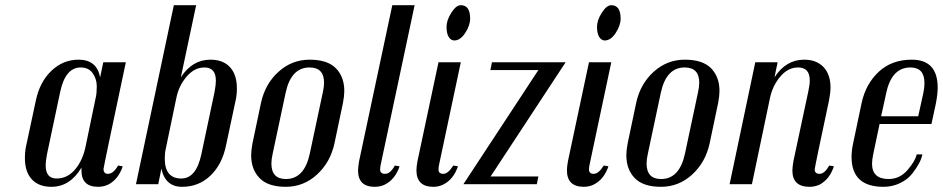

<svg xmlns="http://www.w3.org/2000/svg" viewBox="-20 -710 3634 740"><path d="M396 -40Q417 -40 435 -72L453 -69Q436 -18 396 2Q378 10 358 10Q294 10 294 -53V-64Q250 10 178 10Q129 10 102.5 -19Q76 -48 76 -100Q76 -128 81 -149L118 -322Q133 -394 178 -437Q223 -480 283 -480Q353 -480 366 -412L378 -470H465Q379 -65 379 -59Q379 -40 396 -40ZM349 -334Q353 -350 353 -377.5Q353 -405 337.5 -427.5Q322 -450 291 -450Q232 -450 212 -356L161 -115Q156 -88 156 -73Q156 -22 198 -22Q240 -22 269.5 -57Q299 -92 310 -146Z M602 -60 590 0H504L650 -690H736L677 -412Q721 -480 791 -480Q840 -480 866.5 -451Q893 -422 893 -370Q893 -343 888 -322L851 -149Q836 -76 791 -33Q746 10 681.5 10Q617 10 602 -60ZM812 -399Q812 -450 768 -450Q729 -450 699 -414.5Q669 -379 660 -334L619 -137Q615 -120 615 -99Q615 -22 679 -22Q736 -22 756 -115L807 -356Q812 -383 812 -399Z M1307 -359Q1307 -341 1302 -314L1269 -157Q1253 -84 1201.5 -37Q1150 10 1081.5 10Q1013 10 980.5 -23.5Q948 -57 948 -112Q948 -130 953 -157L986 -314Q1002 -387 1053.5 -433.5Q1105 -480 1173.5 -480Q1242 -480 1274.5 -447Q1307 -414 1307 -359ZM1229 -391Q1229 -450 1173 -450Q1102 -450 1081 -353L1031 -118Q1026 -96 1026 -80Q1026 -20 1082 -20Q1153 -20 1174 -118L1224 -353Q1229 -375 1229 -391Z M1445 -57Q1445 -40 1464.5 -40Q1484 -40 1502 -72L1520 -69Q1503 -18 1462 2Q1445 10 1424 10Q1360 10 1360 -53Q1360 -65 1364 -89L1492 -690H1578L1447 -74Q1445 -62 1445 -57Z M1731 -554Q1718 -554 1709.5 -567.5Q1701 -581 1701 -606.5Q1701 -632 1719.5 -661Q1738 -690 1756 -690Q1774 -690 1783 -677Q1792 -664 1792 -638Q1792 -612 1773 -583Q1754 -554 1731 -554ZM1670 -57Q1670 -40 1688.5 -40Q1707 -40 1727 -72L1745 -69Q1728 -18 1687 2Q1670 10 1650 10Q1585 10 1585 -54Q1585 -67 1589 -89L1670 -470H1756L1672 -74Q1670 -64 1670 -57Z M2160 -470 1871 -30H2055L2049 0H1766L2055 -440H1870L1876 -470Z M2311 -554Q2298 -554 2289.5 -567.5Q2281 -581 2281 -606.5Q2281 -632 2299.5 -661Q2318 -690 2336 -690Q2354 -690 2363 -677Q2372 -664 2372 -638Q2372 -612 2353 -583Q2334 -554 2311 -554ZM2250 -57Q2250 -40 2268.5 -40Q2287 -40 2307 -72L2325 -69Q2308 -18 2267 2Q2250 10 2230 10Q2165 10 2165 -54Q2165 -67 2169 -89L2250 -470H2336L2252 -74Q2250 -64 2250 -57Z M2753 -359Q2753 -341 2748 -314L2715 -157Q2699 -84 2647.5 -37Q2596 10 2527.5 10Q2459 10 2426.5 -23.5Q2394 -57 2394 -112Q2394 -130 2399 -157L2432 -314Q2448 -387 2499.5 -433.5Q2551 -480 2619.5 -480Q2688 -480 2720.5 -447Q2753 -414 2753 -359ZM2675 -391Q2675 -450 2619 -450Q2548 -450 2527 -353L2477 -118Q2472 -96 2472 -80Q2472 -20 2528 -20Q2599 -20 2620 -118L2670 -353Q2675 -375 2675 -391Z M3120 -57Q3120 -40 3139 -40Q3158 -40 3176 -72L3194 -69Q3177 -18 3138 2Q3120 10 3100 10Q3034 10 3034 -53Q3034 -65 3038 -89L3095 -356Q3101 -383 3101 -400Q3101 -450 3056 -450Q3017 -450 2987.5 -415Q2958 -380 2948 -334L2878 0H2792L2891 -470H2977L2965 -412Q3009 -480 3079 -480Q3127 -480 3154 -451.5Q3181 -423 3181 -372Q3181 -354 3175 -322Q3120 -65 3120 -57Z M3341 -79Q3341 -20 3405 -20Q3448 -20 3478 -55Q3508 -90 3513 -115H3535Q3529 -83 3496 -41Q3479 -19 3449.5 -4.5Q3420 10 3385 10Q3262 10 3262 -105Q3262 -130 3268 -157L3301 -314Q3317 -387 3367 -433.5Q3417 -480 3494 -480Q3594 -480 3594 -372Q3594 -348 3587 -311L3570 -232H3370L3346 -118Q3341 -95 3341 -79ZM3543 -390Q3543 -450 3489 -450Q3417 -450 3396 -353L3376 -262H3519L3539 -353Q3543 -372 3543 -390Z"/></svg>

Font: Trochut
Style: Italic
Weight: 400
Italic angle: -12°
Designer: Andreu Balius
Foundry: Andreu Balius
Version: Version 1.001